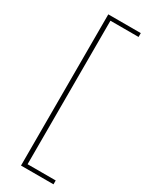

<svg xmlns="http://www.w3.org/2000/svg" viewBox="-232 -804 777 993"><g transform="rotate(30 156.5 -307.5)"><path d="M94 144V-759H288V-736H120V121H288V144Z"/></g></svg>

Font: SUSE Thin
Style: Regular
Weight: 250
Designer: Rene Bieder
Foundry: SUSE
Version: Version 1.000